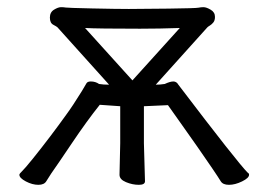

<svg xmlns="http://www.w3.org/2000/svg" viewBox="-20 -505 749 535"><path d="M349 -281 481 -427Q424 -425 370 -425Q252 -425 217 -427ZM448 -212 381 -209V-106L384 0Q384 10 367 10Q349 10 331 2.5Q313 -5 313 -18L315 -106V-209L258 -213Q222 -168 180 -105.5Q138 -43 123 -22L109 0Q103 10 87 10Q70 10 52 0.5Q34 -9 34 -18Q34 -21 41.5 -28Q49 -35 72 -63.5Q95 -92 120 -125Q145 -158 165 -186Q182 -209 208 -251L221 -273Q224 -278 233 -278Q246 -278 256 -271Q268 -269 284 -269L140 -429Q138 -431 128.5 -436Q119 -441 119 -456Q119 -471 130.5 -478Q142 -485 150 -485Q158 -485 163 -484Q168 -483 236.5 -481.5Q305 -480 339 -480Q374 -480 449.5 -481Q525 -482 532.5 -483.5Q540 -485 547 -485Q555 -485 567 -478Q579 -471 579 -458Q579 -448 574.5 -442.5Q570 -437 565 -434Q560 -431 558 -429L414 -269Q426 -269 439 -271Q454 -278 463 -278Q472 -278 477 -269Q642 -52 671 -23Q674 -22 674 -18Q674 -9 654.5 0.5Q635 10 618 10Q601 10 595 0Q589 -10 571 -36.5Q553 -63 530 -96Q507 -129 484.5 -160.5Q462 -192 448 -212Z"/></svg>

Font: Moon Stars Kai T
Style: Regular
Weight: 400
Designer: GuiWonder
Version: Version 1.101